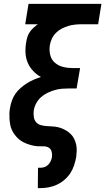

<svg xmlns="http://www.w3.org/2000/svg" viewBox="-20 -755 543 990"><path d="M175 215 176 110H188Q199 110 209.5 106.5Q220 103 228 95Q236 87 241 76.5Q246 66 248 55Q250 40 246 26Q242 12 230 5.5Q218 -1 203 -0.5Q188 0 173.5 -1Q159 -2 145 -5.5Q131 -9 118 -14Q105 -19 93 -26Q81 -33 71.5 -42.5Q62 -52 54 -63Q46 -74 40.5 -86.5Q35 -99 32.5 -113Q30 -127 29 -141.5Q28 -156 28.5 -170.5Q29 -185 32 -200Q35 -218 41.5 -236.5Q48 -255 59.5 -271.5Q71 -288 86.5 -301.5Q102 -315 118.5 -325.5Q135 -336 153.5 -344Q172 -352 191 -358Q169 -370 151 -389Q133 -408 123 -431.5Q113 -455 111.5 -482Q110 -509 115 -537Q117 -550 121 -563.5Q125 -577 133 -589Q141 -601 152.5 -611.5Q164 -622 175 -630H110L127 -735H503L486 -630H401Q384 -630 366 -628Q348 -626 331.5 -621Q315 -616 298.5 -607.5Q282 -599 268.5 -585.5Q255 -572 247.5 -555.5Q240 -539 237 -522Q233 -496 239 -471.5Q245 -447 263 -431.5Q281 -416 305 -410Q329 -404 355 -404H393L375 -299H337Q318 -299 299.5 -297.5Q281 -296 262 -290.5Q243 -285 224.5 -276Q206 -267 191 -253.5Q176 -240 166.5 -222Q157 -204 154 -185Q152 -168 154.5 -151.5Q157 -135 167 -124Q177 -113 193.5 -109Q210 -105 226.5 -104.5Q243 -104 259 -102.5Q275 -101 290.5 -96Q306 -91 319.5 -83Q333 -75 344 -64.5Q355 -54 362 -40Q369 -26 372.5 -10.5Q376 5 375.5 21.5Q375 38 373 55Q369 76 362 97.5Q355 119 342.5 138Q330 157 312 172.5Q294 188 273 197.5Q252 207 230.5 211Q209 215 188 215Z"/></svg>

Font: Iosevka Curly Slab Extrabold
Style: Italic
Weight: 800
Italic angle: -9°
Monospace: yes
Designer: Belleve Invis
Foundry: Belleve Invis
Version: Version 22.1.2; ttfautohint (v1.8.4)